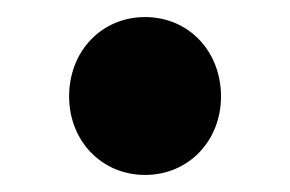

<svg xmlns="http://www.w3.org/2000/svg" viewBox="-20 -517 340 225"><path d="M61 -404C61 -352 99 -312 150 -312C201 -312 239 -352 239 -404C239 -457 201 -497 150 -497C99 -497 61 -457 61 -404Z"/></svg>

Font: Cambridge Sans Bold
Style: Regular
Weight: 700
Version: Version 2.020;PS 002.020;hotconv 1.0.88;makeotf.lib2.5.64775